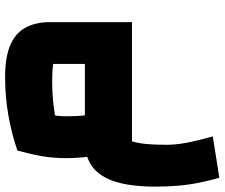

<svg xmlns="http://www.w3.org/2000/svg" viewBox="-82 -442 859 734"><g transform="rotate(-90 347.0 -75.5)"><path d="M34 334Q23 296 15 256.5Q7 217 3.5 175.5Q0 134 0 92Q0 -2 18.5 -62Q37 -122 75.5 -151Q114 -180 175 -180H469V-301Q457 -303 441 -304Q425 -305 399 -305Q354 -305 305 -299Q256 -293 201 -279L138 -438Q205 -461 275.5 -473Q346 -485 419 -485Q492 -485 538 -466.5Q584 -448 606.5 -409.5Q629 -371 629 -310V0H173Q166 24 163 55.5Q160 87 160 132Q160 166 167 205Q174 244 192 309ZM162 -52Q131 -87 120 -136.5Q109 -186 109 -253Q109 -302 116.5 -344.5Q124 -387 138 -438L305 -404Q288 -357 278.5 -323.5Q269 -290 269 -253Q269 -213 271.5 -188.5Q274 -164 280.5 -146.5Q287 -129 298 -110Z"/></g></svg>

Font: Changa ExtraLight ExtraBold
Style: Regular
Weight: 800
Version: Version 3.002; ttfautohint (v1.8.2)